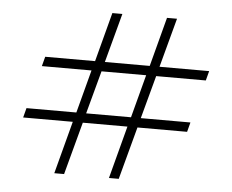

<svg xmlns="http://www.w3.org/2000/svg" viewBox="-51 -780 1016 840"><g transform="rotate(5 456.5 -360.0)"><path d="M217 0 278 -231H60L71 -273H290L340 -462H122L133 -504H352L409 -720H453L395 -504H592L649 -720H693L635 -504H853L842 -462H624L573 -273H791L780 -231H562L500 0H457L518 -231H322L260 0ZM333 -273H530L580 -462H384Z"/></g></svg>

Font: Vela Sans GX ExtLt
Style: Regular
Weight: 200
Designer: Principal design: Mikhail Sharanda - project Manrope.
Design modification: Ravid Balaliev
Foundry: Mikhail Sharanda
Version: Version 1.001